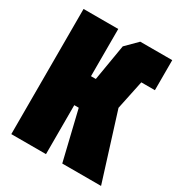

<svg xmlns="http://www.w3.org/2000/svg" viewBox="-166 -815 871 930"><g transform="rotate(30 269.0 -350.0)"><path d="M32 0V-700H226V-436H253L287 -638L349 -700H528V-532H452L418 -370L534 0H317L251 -274H226V0Z"/></g></svg>

Font: Tektur Condensed ExtraBold
Style: Regular
Weight: 800
Width: 3
Designer: Adam Jagosz
Foundry: Adam Jagosz
Version: Version 1.005;gftools[0.9.30]